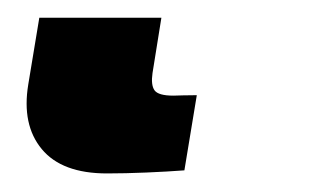

<svg xmlns="http://www.w3.org/2000/svg" viewBox="-20 38 348 212"><path d="M98.1 229.5Q48.3 229.5 26.1 202.6Q3.9 175.8 11.2 131.3L23.4 57.6H158.2L148.4 118.7Q146.5 131.8 150.6 137.7Q154.8 143.6 171.4 143.6Q175.3 143.6 182.1 143.3Q189 143.1 197.3 143.1L183.6 226.1Q165 227.5 141.6 228.5Q118.2 229.5 98.1 229.5Z"/></svg>

Font: Inter 24pt Black
Style: Italic
Weight: 900
Italic angle: -9.3988°
Designer: Rasmus Andersson
Foundry: rsms
Version: Version 4.001;git-66647c0bb